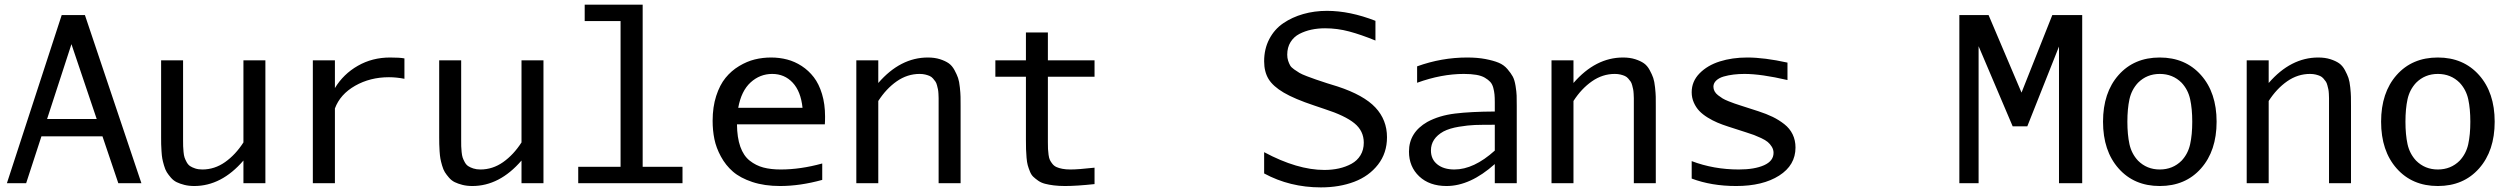

<svg xmlns="http://www.w3.org/2000/svg" viewBox="-20 -790 10833 828"><path d="M589.8 0H490.2L421.9 -202.1H158.7L92.8 0H9.8L246.1 -725.1H346.2ZM397 -276.9 288.1 -599.6 183.1 -276.9Z M769.5 -185.1Q769.5 -168.5 769.8 -159.4Q770 -150.4 771.5 -135Q772.9 -119.6 775.9 -110.8Q778.8 -102.1 784.9 -90.8Q791 -79.6 799.8 -73.7Q808.6 -67.9 822 -63.5Q835.4 -59.1 852.5 -59.1Q905.3 -59.1 950.4 -90.8Q995.6 -122.6 1029.8 -175.8V-529.8H1124.5V0H1029.8V-97.7Q935.1 12.2 817.4 12.2Q794.4 12.2 775.1 7.3Q755.9 2.4 741.9 -4.4Q728 -11.2 717 -23.9Q706.1 -36.6 699.2 -47.6Q692.4 -58.6 687.3 -76.4Q682.1 -94.2 679.9 -106.2Q677.7 -118.2 676.5 -138.2Q675.3 -158.2 675 -168.5Q674.8 -178.7 674.8 -197.8Q674.8 -198.7 674.8 -199.5Q674.8 -200.2 674.8 -201.2Q674.8 -202.1 674.8 -203.1V-529.8H769.5Z M1724.1 -450.2Q1689.5 -457 1657.2 -457Q1576.2 -457 1511.5 -420.2Q1446.8 -383.3 1424.3 -322.3V0H1329.1V-529.8H1424.3V-410.2Q1460.9 -470.7 1523.2 -506.3Q1585.4 -542 1662.1 -542Q1705.1 -542 1724.1 -538.1Z M1968.8 -185.1Q1968.8 -168.5 1969 -159.4Q1969.2 -150.4 1970.7 -135Q1972.2 -119.6 1975.1 -110.8Q1978 -102.1 1984.1 -90.8Q1990.2 -79.6 1999 -73.7Q2007.8 -67.9 2021.2 -63.5Q2034.7 -59.1 2051.8 -59.1Q2104.5 -59.1 2149.7 -90.8Q2194.8 -122.6 2229 -175.8V-529.8H2323.7V0H2229V-97.7Q2134.3 12.2 2016.6 12.2Q1993.7 12.2 1974.4 7.3Q1955.1 2.4 1941.2 -4.4Q1927.2 -11.2 1916.3 -23.9Q1905.3 -36.6 1898.4 -47.6Q1891.6 -58.6 1886.5 -76.4Q1881.3 -94.2 1879.2 -106.2Q1877 -118.2 1875.7 -138.2Q1874.5 -158.2 1874.3 -168.5Q1874 -178.7 1874 -197.8Q1874 -198.7 1874 -199.5Q1874 -200.2 1874 -201.2Q1874 -202.1 1874 -203.1V-529.8H1968.8Z M2751.5 -70.8H2923.3V0H2473.6V-70.8H2656.2V-699.2H2501.5V-770H2751.5Z M3163.6 -325.2H3440.9Q3433.6 -396 3398.4 -433.6Q3363.3 -471.2 3310.1 -471.2Q3257.3 -471.2 3217 -434.6Q3176.8 -397.9 3163.6 -325.2ZM3344.2 12.2Q3276.9 12.2 3224.6 -5.1Q3172.4 -22.5 3140.9 -49.8Q3109.4 -77.1 3088.9 -115Q3068.4 -152.8 3060.8 -190.2Q3053.2 -227.5 3053.2 -269Q3053.2 -328.6 3068.6 -376.2Q3084 -423.8 3108.9 -454.3Q3133.8 -484.9 3167.5 -505.1Q3201.2 -525.4 3235.1 -533.7Q3269 -542 3305.2 -542Q3341.3 -542 3374.3 -533.4Q3407.2 -524.9 3437.3 -505.4Q3467.3 -485.8 3489.5 -457Q3511.7 -428.2 3524.9 -384.8Q3538.1 -341.3 3538.1 -287.6Q3538.1 -265.6 3537.1 -253.9H3158.2Q3158.7 -196.8 3172.6 -157.5Q3186.5 -118.2 3213.1 -97.2Q3239.7 -76.2 3272 -67.6Q3304.2 -59.1 3347.2 -59.1Q3432.1 -59.1 3525.9 -85V-14.2Q3430.2 12.2 3344.2 12.2Z M4027.8 -347.2Q4027.8 -360.4 4027.8 -366.7Q4027.8 -373 4027.1 -385.7Q4026.4 -398.4 4024.9 -405Q4023.4 -411.6 4020.8 -422.1Q4018.1 -432.6 4013.9 -438.5Q4009.8 -444.3 4003.7 -451.4Q3997.6 -458.5 3989.5 -462.2Q3981.4 -465.8 3970.5 -468.5Q3959.5 -471.2 3945.8 -471.2Q3893.1 -471.2 3847.4 -439.5Q3801.8 -407.7 3767.6 -354.5V0H3672.9V-529.8H3767.6V-432.1Q3862.8 -542 3981.4 -542Q4010.7 -542 4033.7 -534.7Q4056.6 -527.3 4071.3 -517.1Q4085.9 -506.8 4096.2 -487.8Q4106.4 -468.8 4111.6 -453.9Q4116.7 -439 4119.4 -413.1Q4122.1 -387.2 4122.3 -373Q4122.6 -358.9 4122.6 -332Q4122.6 -330.1 4122.6 -329.1V0H4027.8Z M4499 -176.8Q4499 -158.7 4499.5 -147.5Q4500 -136.2 4502 -122.1Q4503.9 -107.9 4507.8 -99.9Q4511.7 -91.8 4518.8 -83Q4525.9 -74.2 4536.1 -69.6Q4546.4 -64.9 4561.5 -62Q4576.7 -59.1 4596.2 -59.1Q4629.9 -59.1 4700.2 -66.9V3.9Q4622.1 12.2 4573.2 12.2Q4546.4 12.2 4524.7 9.5Q4502.9 6.8 4486.3 2.4Q4469.7 -2 4457.3 -10.7Q4444.8 -19.5 4436 -27.8Q4427.2 -36.1 4421.4 -50.8Q4415.5 -65.4 4412.1 -77.6Q4408.7 -89.8 4407 -110.1Q4405.3 -130.4 4404.8 -146.5Q4404.3 -162.6 4404.3 -188V-459H4272.5V-529.8H4404.3V-649.9H4499V-529.8H4700.2V-459H4499Z M5961.4 -198.2Q5961.4 -129.9 5922.6 -80.1Q5883.8 -30.3 5820.1 -6.1Q5756.3 18.1 5676.3 18.1Q5542.5 18.1 5431.6 -42V-133.8Q5574.7 -57.1 5691.4 -57.1Q5725.1 -57.1 5754.4 -63.7Q5783.7 -70.3 5808.3 -83.7Q5833 -97.2 5847.2 -120.6Q5861.3 -144 5861.3 -174.8Q5861.3 -225.6 5820.8 -258.5Q5780.3 -291.5 5692.4 -319.8L5647.5 -335Q5562.5 -363.3 5516.1 -390.6Q5469.7 -418 5450.7 -449.2Q5431.6 -480.5 5431.6 -525.9Q5431.6 -579.1 5453.9 -621.6Q5476.1 -664.1 5514.2 -689.9Q5552.2 -715.8 5600.3 -729.5Q5648.4 -743.2 5702.6 -743.2Q5801.3 -743.2 5911.6 -700.2V-615.2Q5849.6 -640.6 5798.3 -654.3Q5747.1 -668 5694.3 -668Q5663.1 -668 5635.5 -662.1Q5607.9 -656.2 5583.7 -643.8Q5559.6 -631.3 5545.4 -608.4Q5531.2 -585.4 5531.2 -554.2Q5531.2 -540 5534.9 -528.6Q5538.6 -517.1 5543.5 -508.3Q5548.3 -499.5 5561 -490.7Q5573.7 -481.9 5583.7 -475.8Q5593.8 -469.7 5616.2 -461.2Q5638.7 -452.6 5654.3 -447.3Q5669.9 -441.9 5702.6 -431.2L5748.5 -417Q5861.3 -379.9 5911.4 -326.4Q5961.4 -272.9 5961.4 -198.2Z M6307.1 -542Q6351.6 -542 6386 -535.4Q6420.4 -528.8 6442.9 -519.5Q6465.3 -510.3 6480.7 -492.2Q6496.1 -474.1 6503.9 -459.7Q6511.7 -445.3 6515.9 -419.4Q6520 -393.6 6520.5 -377.9Q6521 -362.3 6521 -333V0H6426.3V-82.5Q6320.3 12.2 6218.3 12.2Q6144.5 12.2 6100.3 -29.5Q6056.2 -71.3 6056.2 -136.2Q6056.2 -218.8 6135.3 -264.2Q6186.5 -292 6254.9 -300.3Q6323.2 -308.6 6426.3 -309.1V-349.1Q6426.3 -369.6 6425 -382.8Q6423.8 -396 6419.7 -411.6Q6415.5 -427.2 6406.7 -436.8Q6397.9 -446.3 6383.5 -454.8Q6369.1 -463.4 6346.4 -467.3Q6323.7 -471.2 6293 -471.2Q6196.3 -471.2 6091.3 -433.1V-503.9Q6196.8 -542 6307.1 -542ZM6426.3 -140.6V-252H6424.3Q6369.6 -252 6340.6 -251Q6311.5 -250 6271.5 -243.4Q6231.4 -236.8 6205.1 -223.1Q6150.9 -192.9 6150.9 -141.1Q6150.9 -103 6178.5 -81.1Q6206.1 -59.1 6252 -59.1Q6335.9 -59.1 6426.3 -140.6Z M7025.9 -347.2Q7025.9 -360.4 7025.9 -366.7Q7025.9 -373 7025.1 -385.7Q7024.4 -398.4 7022.9 -405Q7021.5 -411.6 7018.8 -422.1Q7016.1 -432.6 7012 -438.5Q7007.8 -444.3 7001.7 -451.4Q6995.6 -458.5 6987.5 -462.2Q6979.5 -465.8 6968.5 -468.5Q6957.5 -471.2 6943.8 -471.2Q6891.1 -471.2 6845.5 -439.5Q6799.8 -407.7 6765.6 -354.5V0H6670.9V-529.8H6765.6V-432.1Q6860.8 -542 6979.5 -542Q7008.8 -542 7031.7 -534.7Q7054.7 -527.3 7069.3 -517.1Q7084 -506.8 7094.2 -487.8Q7104.5 -468.8 7109.6 -453.9Q7114.7 -439 7117.4 -413.1Q7120.1 -387.2 7120.4 -373Q7120.6 -358.9 7120.6 -332Q7120.6 -330.1 7120.6 -329.1V0H7025.9Z M7723.1 -153.8Q7723.1 -77.6 7652.6 -32.7Q7582 12.2 7467.3 12.2Q7360.4 12.2 7275.4 -20V-95.2Q7370.6 -59.1 7478.5 -59.1Q7546.4 -59.1 7587.4 -77.4Q7628.4 -95.7 7628.4 -130.9Q7628.4 -145 7620.8 -157.2Q7613.3 -169.4 7603.3 -177.7Q7593.3 -186 7575 -194.6Q7556.6 -203.1 7544.2 -207.8Q7531.7 -212.4 7510.3 -219.2L7433.1 -244.1Q7407.2 -252.4 7386.5 -261.2Q7365.7 -270 7344.2 -283.2Q7322.8 -296.4 7308.3 -311.5Q7293.9 -326.7 7284.7 -347.4Q7275.4 -368.2 7275.4 -392.1Q7275.4 -439 7309.3 -473.6Q7343.3 -508.3 7396.7 -525.1Q7450.2 -542 7515.1 -542Q7588.4 -542 7688.5 -520V-444.8Q7574.7 -471.2 7503.4 -471.2Q7478.5 -471.2 7456.1 -468.5Q7433.6 -465.8 7413.3 -460Q7393.1 -454.1 7381.1 -442.6Q7369.1 -431.2 7369.1 -416Q7369.1 -405.8 7374 -396.5Q7378.9 -387.2 7388.9 -379.4Q7398.9 -371.6 7408.4 -365.7Q7418 -359.9 7434.1 -353.5Q7450.2 -347.2 7459.7 -343.8Q7469.2 -340.3 7486.3 -335L7563.5 -310.1Q7598.1 -298.8 7624.8 -285.9Q7651.4 -272.9 7674.8 -254.6Q7698.2 -236.3 7710.7 -210.7Q7723.1 -185.1 7723.1 -153.8Z M8959.5 0H8859.4V-589.4L8722.7 -245.1H8659.7L8512.7 -590.8V0H8429.7V-725.1H8555.7L8697.8 -390.6L8830.6 -725.1H8959.5Z M9388.2 -433.1Q9350.1 -471.2 9293.9 -471.2Q9238.3 -471.2 9200.2 -433.1Q9172.4 -403.3 9163.3 -362.1Q9154.3 -320.8 9154.3 -265.1Q9154.3 -209.5 9163.3 -168.2Q9172.4 -127 9200.2 -97.2Q9238.3 -59.1 9293.9 -59.1Q9350.1 -59.1 9388.2 -97.2Q9416 -127 9425 -168.2Q9434.1 -209.5 9434.1 -265.1Q9434.1 -320.8 9425 -362.1Q9416 -403.3 9388.2 -433.1ZM9293.9 -542Q9404.3 -542 9471.7 -466.3Q9539.1 -390.6 9539.1 -265.1Q9539.1 -139.6 9471.9 -63.7Q9404.8 12.2 9293.9 12.2Q9183.6 12.2 9116.5 -63.5Q9049.3 -139.2 9049.3 -265.1Q9049.3 -390.6 9116.2 -466.3Q9183.1 -542 9293.9 -542Z M10023.9 -347.2Q10023.9 -360.4 10023.9 -366.7Q10023.9 -373 10023.2 -385.7Q10022.5 -398.4 10021 -405Q10019.5 -411.6 10016.8 -422.1Q10014.2 -432.6 10010 -438.5Q10005.9 -444.3 9999.8 -451.4Q9993.7 -458.5 9985.6 -462.2Q9977.5 -465.8 9966.6 -468.5Q9955.6 -471.2 9941.9 -471.2Q9889.2 -471.2 9843.5 -439.5Q9797.9 -407.7 9763.7 -354.5V0H9668.9V-529.8H9763.7V-432.1Q9858.9 -542 9977.5 -542Q10006.8 -542 10029.8 -534.7Q10052.7 -527.3 10067.4 -517.1Q10082 -506.8 10092.3 -487.8Q10102.5 -468.8 10107.7 -453.9Q10112.8 -439 10115.5 -413.1Q10118.2 -387.2 10118.4 -373Q10118.7 -358.9 10118.7 -332Q10118.7 -330.1 10118.7 -329.1V0H10023.9Z M10587.4 -433.1Q10549.3 -471.2 10493.2 -471.2Q10437.5 -471.2 10399.4 -433.1Q10371.6 -403.3 10362.5 -362.1Q10353.5 -320.8 10353.5 -265.1Q10353.5 -209.5 10362.5 -168.2Q10371.6 -127 10399.4 -97.2Q10437.5 -59.1 10493.2 -59.1Q10549.3 -59.1 10587.4 -97.2Q10615.2 -127 10624.3 -168.2Q10633.3 -209.5 10633.3 -265.1Q10633.3 -320.8 10624.3 -362.1Q10615.2 -403.3 10587.4 -433.1ZM10493.2 -542Q10603.5 -542 10670.9 -466.3Q10738.3 -390.6 10738.3 -265.1Q10738.3 -139.6 10671.1 -63.7Q10604 12.2 10493.2 12.2Q10382.8 12.2 10315.7 -63.5Q10248.5 -139.2 10248.5 -265.1Q10248.5 -390.6 10315.4 -466.3Q10382.3 -542 10493.2 -542Z"/></svg>

Font: Aurulent Sans Mono
Style: Regular
Weight: 400
Monospace: yes
Version: Version 2007.05.04